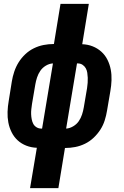

<svg xmlns="http://www.w3.org/2000/svg" viewBox="-20 -755 640 990"><path d="M135 215 170 7Q141 6 115.5 -4Q90 -14 71 -31.5Q52 -49 40 -73Q28 -97 23 -123.5Q18 -150 19 -178.5Q20 -207 25 -235L41 -335Q45 -360 53.5 -385.5Q62 -411 76 -433.5Q90 -456 110 -475Q130 -494 154.5 -506Q179 -518 205 -523Q231 -528 256 -528H258L292 -735H438L404 -527Q433 -526 458 -516Q483 -506 502.5 -488.5Q522 -471 534 -447Q546 -423 551 -396.5Q556 -370 555 -341.5Q554 -313 549 -285L532 -185Q528 -160 520 -134.5Q512 -109 497.5 -86.5Q483 -64 463 -45Q443 -26 418.5 -14Q394 -2 368 3Q342 8 317 8H315L281 215ZM321 -92Q339 -93 357 -103.5Q375 -114 386 -130Q397 -146 403 -164.5Q409 -183 412 -201L429 -301Q431 -315 432 -328Q433 -341 432.5 -354Q432 -367 430 -380Q428 -393 422 -403.5Q416 -414 405.5 -421Q395 -428 381 -428H377ZM197 -92 253 -428Q234 -427 216.5 -416.5Q199 -406 188 -390Q177 -374 171 -355.5Q165 -337 162 -319L145 -219Q143 -205 141.5 -192Q140 -179 140.5 -166Q141 -153 143.5 -140Q146 -127 151.5 -116.5Q157 -106 168 -99Q179 -92 193 -92Z"/></svg>

Font: Iosevka Heavy Extended Oblique
Style: Regular
Weight: 900
Width: 7
Italic angle: -9°
Monospace: yes
Designer: Belleve Invis
Foundry: Belleve Invis
Version: Version 32.5.0; ttfautohint (v1.8.4)